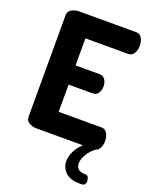

<svg xmlns="http://www.w3.org/2000/svg" viewBox="-172 -820 882 1127"><g transform="rotate(20 269.5 -256.5)"><path d="M482 155Q496 155 501.5 166.5Q507 178 507 189Q507 200 501.5 209Q496 218 476 218Q410 218 380.5 189.5Q351 161 351 121Q351 90 366.5 58Q382 26 411 0H122Q96 0 75 -12Q54 -24 54 -48V-683Q54 -707 75 -719Q96 -731 122 -731H478Q503 -731 514 -709.5Q525 -688 525 -664Q525 -636 513 -615.5Q501 -595 478 -595H210V-426H360Q383 -426 395 -407.5Q407 -389 407 -365Q407 -345 396 -325.5Q385 -306 360 -306H210V-136H478Q501 -136 513 -115.5Q525 -95 525 -67Q525 -47 517 -27.5Q509 -8 491 -2Q462 18 443 49Q424 80 424 107Q424 128 437 141.5Q450 155 482 155Z"/></g></svg>

Font: AkaAcidDosis
Style: ExtraBold
Weight: 800
Designer: Edgar Tolentino, Pablo Impallari, Igino Marini, Aka-Acid
Foundry: Edgar Tolentino, Pablo Impallari, Igino Marini, Aka-Acid
Version: Version 1.007